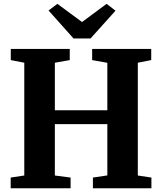

<svg xmlns="http://www.w3.org/2000/svg" viewBox="-20 -1004 864 1024"><path d="M109.5 -68V-669.5L37.5 -683.5V-743H352V-683.5L272.5 -669.5V-416H552.5V-669L471.5 -683.5V-743H786.5V-683.5L715 -669.5V-68L787.5 -57V0H475.5V-57L552.5 -68.5V-342H272.5V-68L356.5 -57V0H37V-57ZM372 -799 239 -948 286 -983.5 417.5 -886.5 548.5 -983.5 596 -947 463 -799Z"/></svg>

Font: Merriweather 36pt ExtraBold
Style: Regular
Weight: 800
Designer: Eben Sorkin
Foundry: Eben Sorkin
Version: Version 2.100